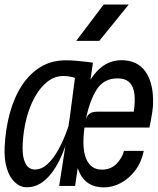

<svg xmlns="http://www.w3.org/2000/svg" viewBox="-45 -823 698 850"><path d="M334.5 -432Q357.5 -479 383 -506.2Q408.5 -533.5 436 -545Q463.5 -556.5 492.5 -556.5Q564 -556.5 599.8 -505Q635.5 -453.5 632.5 -361Q632 -346.5 629 -326.2Q626 -306 622.5 -287.5Q619 -269 616.5 -258.5H329Q316.5 -166 337 -119Q357.5 -72 406 -72Q444 -72 469.2 -96.2Q494.5 -120.5 504 -155H591.5Q581 -104.5 553.5 -68.2Q526 -32 489.8 -12.8Q453.5 6.5 415.5 6.5Q377 6.5 350.2 -9.2Q323.5 -25 308 -56.5Q292.5 -88 287 -135ZM335 -294.5Q341.5 -313 353 -320.8Q364.5 -328.5 385.5 -328.5H547Q554 -373 550.2 -406Q546.5 -439 528.8 -457.5Q511 -476 475 -476Q415 -476 383.5 -427.2Q352 -378.5 335 -294.5ZM74 6Q45 6 21.8 -15Q-1.5 -36 -14.2 -75.8Q-27 -115.5 -24.5 -172.5Q-20.5 -252.5 -1.5 -322Q17.5 -391.5 51.5 -444Q85.5 -496.5 134.2 -526.2Q183 -556 246 -556Q267 -556 291.2 -554Q315.5 -552 336 -549.5Q356.5 -547 366.5 -545.5L331.5 -499.5L302.5 -469.5Q291 -478 273.2 -482.2Q255.5 -486.5 235 -486.5Q197.5 -486.5 166 -462.2Q134.5 -438 110.8 -396.2Q87 -354.5 72.8 -300.5Q58.5 -246.5 55.5 -186.5Q53.5 -142 61 -117Q68.5 -92 81.2 -82.2Q94 -72.5 108.5 -72.5Q138.5 -72.5 164 -95.5Q189.5 -118.5 210 -154.5Q230.5 -190.5 245.8 -230Q261 -269.5 270 -302.5L282.5 -277.5L261 -234.5Q244.5 -166 217.2 -111.5Q190 -57 154 -25.5Q118 6 74 6ZM217 0 263.5 -300 289 -494.5 322.5 -538.5 366.5 -545.5 287.5 0ZM292.5 -642 414 -803H525L394.5 -642Z"/></svg>

Font: Spline Sans Mono
Style: Italic
Weight: 400
Italic angle: -4°
Monospace: yes
Designer: Eben Sorkin, Mirko Velimirovic
Foundry: Sorkin Type
Version: Version 1.004